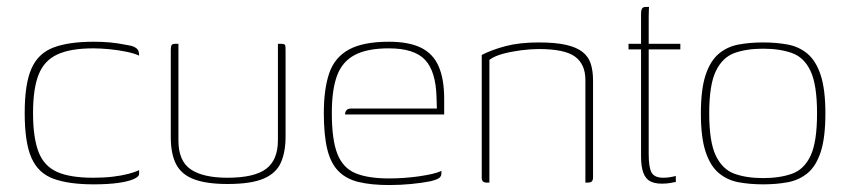

<svg xmlns="http://www.w3.org/2000/svg" viewBox="-20 -525 2444 552"><path d="M249 5Q178 5 134 -11Q90 -27 70.5 -71Q51 -115 51 -200Q51 -284 70.5 -328Q90 -372 134 -388.5Q178 -405 249 -405Q275 -405 296.5 -403Q318 -401 343 -396Q358 -394 366 -390Q374 -386 377 -380.5Q380 -375 380 -365Q368 -371 344.5 -376Q321 -381 295 -383.5Q269 -386 248 -386Q183 -386 145 -368.5Q107 -351 91 -310.5Q75 -270 75 -200Q75 -130 90.5 -89Q106 -48 143.5 -31Q181 -14 248 -14Q279 -14 304 -17Q329 -20 348.5 -25Q368 -30 380 -36V-25Q380 -17 364 -10Q348 -3 319 1Q290 5 249 5Z M493 -399V-121Q493 -62 528.5 -38Q564 -14 634 -14Q711 -14 745 -39.5Q779 -65 779 -122V-399Q780 -399 781.5 -399Q783 -399 784 -399Q785 -399 786.5 -399Q788 -399 789 -399Q795 -399 797.5 -397.5Q800 -396 800.5 -392.5Q801 -389 801 -382V-132Q801 -88 787.5 -57.5Q774 -27 738 -11.5Q702 4 634 4Q574 4 538 -9.5Q502 -23 486.5 -52.5Q471 -82 471 -131V-382Q471 -392 473.5 -395.5Q476 -399 483 -399Q486 -399 488 -399Q490 -399 493 -399Z M1099 7Q1048 7 1012 -1.5Q976 -10 953.5 -32.5Q931 -55 921 -95.5Q911 -136 911 -200Q911 -269 926.5 -314.5Q942 -360 983 -382.5Q1024 -405 1098 -405Q1155 -405 1190 -388Q1225 -371 1241 -334.5Q1257 -298 1257 -241V-196H972Q972 -203 976 -208Q980 -213 990 -213H1236L1235 -246Q1233 -320 1202 -353Q1171 -386 1098 -386Q1036 -386 1000 -367Q964 -348 949 -307.5Q934 -267 934 -200Q934 -123 950 -82.5Q966 -42 1002 -27Q1038 -12 1099 -12Q1119 -12 1141 -13.5Q1163 -15 1184 -18Q1205 -21 1222.5 -25Q1240 -29 1249 -34V-26Q1249 -19 1243.5 -14Q1238 -9 1218 -4Q1193 1 1162 4Q1131 7 1099 7Z M1379 0Q1365 0 1365 -14V-367Q1394 -382 1434 -392.5Q1474 -403 1529 -403Q1577 -403 1607.5 -396Q1638 -389 1655 -375.5Q1672 -362 1678.5 -341.5Q1685 -321 1685 -294V-14Q1685 -10 1683.5 -6.5Q1682 -3 1678.5 -1.5Q1675 0 1670 0H1663V-295Q1663 -340 1633.5 -362Q1604 -384 1529 -384Q1506 -384 1478.5 -380.5Q1451 -377 1426.5 -370.5Q1402 -364 1387 -353V0Z M1883 3Q1862 3 1849 -4Q1836 -11 1829.5 -28.5Q1823 -46 1823 -76V-383H1787V-399H1823V-484Q1823 -493 1824.5 -497.5Q1826 -502 1829 -503.5Q1832 -505 1836 -505H1846Q1846 -505 1845.5 -498Q1845 -491 1845 -476V-399H1936V-383H1845V-82Q1845 -43 1853.5 -28.5Q1862 -14 1887 -14Q1899 -14 1909 -16Q1919 -18 1923 -19V-2Q1918 -1 1907.5 1Q1897 3 1883 3Z M2174 5Q2136 5 2103.5 -1Q2071 -7 2046.5 -27.5Q2022 -48 2008.5 -89Q1995 -130 1995 -199Q1995 -268 2008.5 -309Q2022 -350 2046.5 -370.5Q2071 -391 2103.5 -397Q2136 -403 2174 -403Q2212 -403 2244.5 -397Q2277 -391 2301.5 -370.5Q2326 -350 2339.5 -309Q2353 -268 2353 -199Q2353 -129 2339.5 -88Q2326 -47 2301.5 -27Q2277 -7 2244.5 -1Q2212 5 2174 5ZM2174 -13Q2222 -13 2257 -25.5Q2292 -38 2310.5 -77.5Q2329 -117 2329 -199Q2329 -281 2310.5 -320.5Q2292 -360 2257 -372.5Q2222 -385 2174 -385Q2126 -385 2091.5 -372.5Q2057 -360 2038 -320.5Q2019 -281 2019 -199Q2019 -117 2038 -77.5Q2057 -38 2091.5 -25.5Q2126 -13 2174 -13Z"/></svg>

Font: Genos Thin
Style: Regular
Weight: 100
Designer: Robert E. Leuschke
Foundry: Robert E. Leuschke
Version: Version 1.010